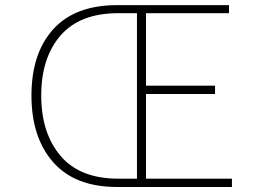

<svg xmlns="http://www.w3.org/2000/svg" viewBox="-20 -746 1040 766"><path d="M905.3 0H447.3Q279.3 0 192.4 -98.6Q105.5 -197.3 105.5 -365.2Q105.5 -533.2 192.4 -629.4Q279.3 -725.6 448.2 -725.6H893.6V-693.4H562.5V-404.3H837.9V-371.1H562.5V-33.2H905.3ZM452.1 -33.2H526.4V-693.4H452.1Q298.8 -693.4 221.7 -604.5Q144.5 -515.6 144.5 -365.2Q144.5 -214.8 221.7 -124Q298.8 -33.2 452.1 -33.2Z"/></svg>

Font: Gen Shin Gothic Monospace ExtraLight
Style: Regular
Weight: 200
Designer: [Source Han Sans]
Ryoko NISHIZUKA  (kana & ideographs); Paul D. Hunt (Latin, Greek & Cyrillic); Wenlong ZHANG  (bopomofo
Version: Version 1.002.20150607